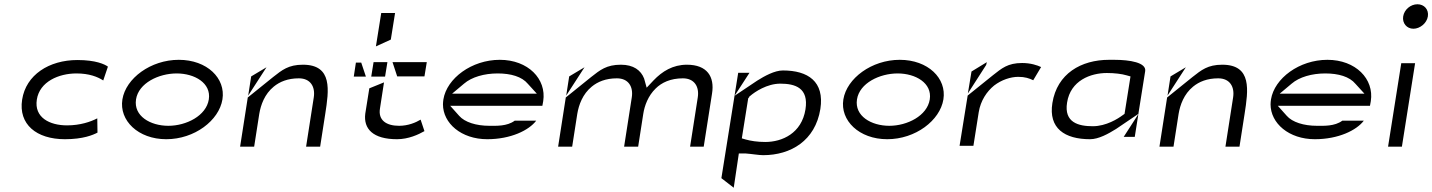

<svg xmlns="http://www.w3.org/2000/svg" viewBox="-20 -693 6729 902"><path d="M438 -70 437 -137C406 -121 357 -104 295 -104C213 -104 140 -141 153 -225C166 -310 257 -348 339 -348C399 -348 439 -332 465 -315L487 -380C472 -391 430 -411 344 -411C210 -411 102 -341 84 -225C66 -109 151 -39 285 -39C371 -39 417 -59 438 -70Z M1025 -226C1041 -325 953 -412 820 -412C688 -412 571 -325 555 -226C539 -127 629 -39 761 -39C894 -39 1009 -127 1025 -226ZM961 -226C949 -149 855 -102 771 -102C686 -102 607 -148 619 -226C631 -303 726 -348 810 -348C894 -348 973 -303 961 -226Z M1108 -4H1174L1198 -158C1205 -200 1223 -251 1266 -286C1294 -309 1332 -325 1384 -325C1439 -325 1462 -285 1454 -235L1418 -4H1484L1508 -158C1525 -268 1544 -389 1403 -389C1335 -389 1305 -364 1263 -331L1144 -235ZM1232 -377 1160 -334 1146 -244Z M1715 -278 1696 -159C1687 -88 1732 -39 1845 -39C1899 -39 1946 -61 1974 -77L1956 -131C1933 -117 1897 -102 1855 -102C1795 -102 1756 -128 1765 -183L1784 -306ZM1846 -334H1974L1985 -401H1824ZM1816 -507 1836 -632H1771L1746 -475ZM1677 -399H1652L1642 -333H1699ZM1735 -401 1724 -333H1789L1800 -401Z M2318 -348C2380 -348 2432 -333 2460 -299L2502 -253H2104L2160 -300C2196 -331 2255 -348 2318 -348ZM2269 -39C2380 -39 2465 -81 2499 -126H2398C2362 -99 2310 -102 2279 -102C2217 -102 2163 -119 2137 -149L2095 -196H2528L2532 -218C2548 -322 2461 -412 2328 -412C2196 -412 2079 -325 2063 -226C2062 -218 2061 -210 2061 -203C2061 -114 2147 -39 2269 -39Z M2602 -4H2668L2692 -158C2699 -200 2717 -251 2760 -286C2788 -309 2826 -325 2878 -325C2933 -325 2956 -285 2948 -235L2912 -4H2978L3002 -158C3008 -197 3025 -243 3060 -277C3088 -305 3130 -325 3188 -325C3243 -325 3266 -285 3258 -235L3222 -4H3286L3325 -253C3338 -333 3302 -389 3207 -389C3141 -389 3091 -358 3050 -315L3018 -281L3006 -324C2991 -363 2956 -389 2897 -389C2829 -389 2799 -364 2757 -331L2638 -235ZM2726 -377 2654 -334 2640 -244Z M3451 28H3482H3483C3511 30 3545 36 3565 36C3695 36 3810 -32 3834 -181C3854 -310 3776 -362 3658 -362C3619 -362 3572 -336 3537 -314L3431 -243L3501 -351H3448L3369 144L3427 189ZM3500 -237C3501 -239 3494 -235 3504 -242L3505 -243C3526 -261 3583 -300 3646 -300C3716 -300 3780 -280 3764 -179C3746 -67 3655 -26 3575 -26C3539 -26 3506 -31 3482 -38L3465 -43L3495 -231Z M4412 -226C4428 -325 4340 -412 4207 -412C4075 -412 3958 -325 3942 -226C3926 -127 4016 -39 4148 -39C4281 -39 4396 -127 4412 -226ZM4348 -226C4336 -149 4242 -102 4158 -102C4073 -102 3994 -148 4006 -226C4018 -303 4113 -348 4197 -348C4281 -348 4360 -303 4348 -226Z M4613 -388 4616 -401 4544 -357 4527 -254ZM4488 -8H4553L4578 -166C4587 -221 4616 -263 4650 -291C4685 -318 4728 -332 4764 -332C4795 -332 4816 -325 4834 -316L4871 -378C4854 -386 4823 -397 4782 -397C4714 -397 4686 -372 4644 -339L4526 -244Z M5223 -87 5328 -158 5360 -359C5366 -399 5288 -412 5215 -412H5190C5059 -412 4946 -347 4924 -209C4905 -90 4982 -39 5101 -39C5141 -39 5186 -64 5223 -87ZM5273 -339 5291 -334 5263 -158 5253 -151C5233 -136 5177 -100 5114 -100C5047 -100 4978 -117 4993 -211C5009 -315 5104 -350 5180 -350C5215 -350 5250 -346 5273 -339ZM5328 -158 5329 -159 5328 -157ZM5259 -50H5311L5328 -157Z M5427 -4H5493L5517 -158C5524 -200 5542 -251 5585 -286C5613 -309 5651 -325 5703 -325C5758 -325 5781 -285 5773 -235L5737 -4H5803L5827 -158C5844 -268 5863 -389 5722 -389C5654 -389 5624 -364 5582 -331L5463 -235ZM5551 -377 5479 -334 5465 -244Z M6206 -348C6268 -348 6320 -333 6348 -299L6390 -253H5992L6048 -300C6084 -331 6143 -348 6206 -348ZM6157 -39C6268 -39 6353 -81 6387 -126H6286C6250 -99 6198 -102 6167 -102C6105 -102 6051 -119 6025 -149L5983 -196H6416L6420 -218C6436 -322 6349 -412 6216 -412C6084 -412 5967 -325 5951 -226C5950 -218 5949 -210 5949 -203C5949 -114 6035 -39 6157 -39Z M6688 -616C6693 -648 6671 -673 6639 -673C6607 -673 6577 -648 6572 -616C6567 -584 6589 -558 6620 -558C6651 -558 6683 -584 6688 -616ZM6628 -396H6563L6501 -4H6566Z"/></svg>

Font: Charger Static
Style: 2Obl
Weight: 1000
Designer: Jasper
Foundry: KineticPlasma Fonts/Cannot Into Space Fonts
Version: Version 1.1